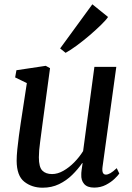

<svg xmlns="http://www.w3.org/2000/svg" viewBox="-20 -864 616 894"><path d="M178.5 10Q128.5 10 93.2 -17.8Q58 -45.5 57.5 -115Q57.5 -137 60.5 -167.8Q63.5 -198.5 68 -231.2Q72.5 -264 76.5 -291L105 -477L50.5 -503.5L56.5 -537L193 -557.5L213 -546.5L178 -288Q173 -246.5 167 -204.2Q161 -162 161 -131.5Q161 -86 177 -69.8Q193 -53.5 222.5 -53.5Q248.5 -53.5 275.2 -68.8Q302 -84 326 -108.5Q350 -133 367 -160.5L419.5 -552.5H521.5L457.5 -87.5Q452.5 -51 473 -51Q482.5 -51 494.2 -57.8Q506 -64.5 523.5 -81L535.5 -56Q530 -47.5 513.8 -31.8Q497.5 -16 473 -3.2Q448.5 9.5 418.5 9.5Q386.5 9.5 371.8 -7.5Q357 -24.5 358.5 -51.5Q358 -56 360.2 -73.8Q362.5 -91.5 364.5 -104L363 -105Q343 -76 316 -49.5Q289 -23 254.8 -6.5Q220.5 10 178.5 10ZM260 -638.5 410 -844 483 -785Q474.5 -771.5 451.2 -748.8Q428 -726 398 -700.2Q368 -674.5 337.8 -652.2Q307.5 -630 285.5 -618Z"/></svg>

Font: Merriweather Text Regular
Style: Italic
Weight: 400
Italic angle: -7.8°
Designer: Eben Sorkin
Foundry: Eben Sorkin
Version: Version 2.100; ttfautohint (v1.7.19-72a1) -l 8 -r 50 -G 200 